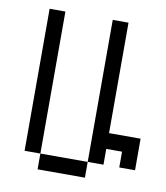

<svg xmlns="http://www.w3.org/2000/svg" viewBox="-74 -687 647 749"><g transform="rotate(10 250.0 -312.5)"><path d="M125 -62.5V0H312.5V-62.5ZM125 -62.5V-625H62.5V-62.5ZM312.5 -62.5H375V-125H437.5V-62.5H500Q500 -62.5 500 -187.5H375V-625H312.5Z"/></g></svg>

Font: BFUnifontExMono
Style: Regular
Weight: 500
Version: Version 15.0.06